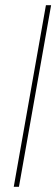

<svg xmlns="http://www.w3.org/2000/svg" viewBox="-20 -720 217 740"><path d="M33 0 157 -700H177L53 0Z"/></svg>

Font: DM Sans 11pt Thin
Style: Italic
Weight: 250
Italic angle: -10°
Version: Version 4.004;gftools[0.9.30]